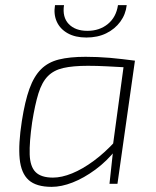

<svg xmlns="http://www.w3.org/2000/svg" viewBox="-20 -715 607 747"><path d="M313 -494Q336 -494 359.5 -493Q383 -492 407.5 -490Q432 -488 456 -485Q480 -482 505 -479L488 -452Q433 -455 395 -457Q357 -459 322 -459Q264 -459 226.5 -450.5Q189 -442 166 -418.5Q143 -395 129.5 -351.5Q116 -308 105 -239Q94 -162 95.5 -114.5Q97 -67 118.5 -45.5Q140 -24 186 -24Q220 -24 260.5 -40.5Q301 -57 344.5 -89Q388 -121 429 -166L433 -135Q396 -88 351 -55Q306 -22 262.5 -5Q219 12 181 12Q121 12 91.5 -14.5Q62 -41 56.5 -97.5Q51 -154 65 -244Q77 -321 94.5 -369.5Q112 -418 139.5 -445.5Q167 -473 209 -483.5Q251 -494 313 -494ZM464 -479H505L437 0H406L419 -120L416 -125ZM439 -695H473Q469 -659 448 -630.5Q427 -602 393.5 -585.5Q360 -569 316 -569Q273 -569 243.5 -585.5Q214 -602 201 -630.5Q188 -659 194 -695H229Q222 -648 247.5 -621.5Q273 -595 320 -595Q367 -595 399.5 -621.5Q432 -648 439 -695Z"/></svg>

Font: Exo 2 ExtraLight
Style: Italic
Weight: 250
Italic angle: -8°
Designer: Natanael Gama
Foundry: Natanael Gama
Version: Version 2.010